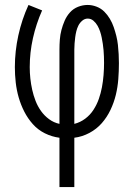

<svg xmlns="http://www.w3.org/2000/svg" viewBox="-20 -550 540 775"><path d="M220 205V6Q189 2 161 -12Q133 -26 112.5 -49Q92 -72 78 -99.5Q64 -127 55.5 -156.5Q47 -186 43.5 -217Q40 -248 40 -279Q40 -343 54 -407Q68 -471 95 -530L150 -508Q126 -454 113 -396Q100 -338 100 -279Q100 -256 102.5 -233Q105 -210 110 -187.5Q115 -165 123.5 -143Q132 -121 145.5 -102Q159 -83 178 -69Q197 -55 220 -50V-350Q220 -370 221.5 -390Q223 -410 228 -429Q233 -448 241 -466.5Q249 -485 262.5 -500Q276 -515 295 -522.5Q314 -530 334 -530Q352 -530 370 -523Q388 -516 401 -503Q414 -490 423.5 -474Q433 -458 439 -440.5Q445 -423 449.5 -405Q454 -387 456 -368.5Q458 -350 459 -331.5Q460 -313 460 -295Q460 -263 457.5 -230.5Q455 -198 447.5 -167Q440 -136 426 -106.5Q412 -77 391 -53Q370 -29 341 -13.5Q312 2 280 6V205ZM280 -50Q304 -56 324 -71Q344 -86 357.5 -107Q371 -128 379 -151Q387 -174 391.5 -198Q396 -222 398 -247Q400 -272 400 -296Q400 -309 399.5 -322Q399 -335 398 -347.5Q397 -360 395 -373Q393 -386 390.5 -398.5Q388 -411 384 -423Q380 -435 373.5 -446.5Q367 -458 357 -466.5Q347 -475 334 -475Q322 -475 312 -466.5Q302 -458 296.5 -447Q291 -436 288 -423.5Q285 -411 283.5 -399Q282 -387 281 -374.5Q280 -362 280 -350Z"/></svg>

Font: Iosevka Term Light
Style: Regular
Weight: 300
Monospace: yes
Designer: Belleve Invis
Foundry: Belleve Invis
Version: Version 9.0.1; ttfautohint (v1.8.3)